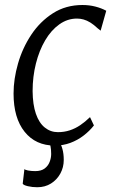

<svg xmlns="http://www.w3.org/2000/svg" viewBox="-20 -586 461 786"><path d="M204.5 10Q126 10 80.8 -46.5Q35.5 -103 35.5 -203Q35.5 -262.5 53.8 -326Q72 -389.5 108 -443.8Q144 -498 196.8 -531.8Q249.5 -565.5 317.5 -565.5Q345.5 -565.5 370 -559.2Q394.5 -553 415 -542L392 -460.5L380.5 -469.5Q364 -485 349.8 -493.8Q335.5 -502.5 322.2 -506.2Q309 -510 295 -510Q256 -510 222.8 -486.2Q189.5 -462.5 165 -421Q140.5 -379.5 127 -325.8Q113.5 -272 113.5 -213Q114 -157.5 127 -120Q140 -82.5 163.5 -63.8Q187 -45 217 -45Q243 -45 265.8 -52.5Q288.5 -60 308.8 -73.8Q329 -87.5 348.5 -106.5L364.5 -72.5Q347 -50 322.2 -31Q297.5 -12 267.8 -1Q238 10 204.5 10ZM132.5 180.5Q112 180.5 94 176.2Q76 172 73 166L80 105.5Q80.5 109 94.2 111.8Q108 114.5 124 114.5Q148.5 114.5 162.8 103.8Q177 93 183.2 76.8Q189.5 60.5 189.5 44.5Q189.5 26 186.8 13Q184 0 179.5 -10.5L199 -12.5L220.5 -10.5Q229.5 3 235.2 22.8Q241 42.5 241 69Q241 99 227 124.5Q213 150 188.8 165.2Q164.5 180.5 132.5 180.5Z"/></svg>

Font: Merriweather 24pt SemiCondensed Light
Style: Italic
Weight: 300
Width: 4
Italic angle: -7.8°
Designer: Eben Sorkin
Foundry: Eben Sorkin
Version: Version 2.101